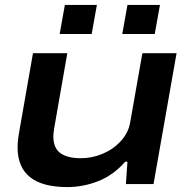

<svg xmlns="http://www.w3.org/2000/svg" viewBox="-20 -741 756 773"><path d="M220.2 -604 241.2 -721.2H370.1L349.1 -604ZM472.2 -604 493.2 -721.2H624L603 -604ZM251 12.2Q50.8 12.2 50.8 -147.9Q50.8 -173.3 57.1 -209L112.8 -526.9H251L198.2 -225.1Q194.8 -203.6 194.8 -191.9Q194.8 -145 223.1 -124.5Q251.5 -104 305.2 -104Q350.1 -104 392.6 -121.6Q435.1 -139.2 465.8 -172.4Q496.6 -205.6 503.9 -247.1L553.2 -526.9H690.9L598.1 0H486.8L493.2 -89.8H483.9Q436.5 -35.6 375.5 -11.7Q314.5 12.2 251 12.2Z"/></svg>

Font: Archivo Expanded SemiBold
Style: Italic
Weight: 600
Width: 7
Italic angle: -10°
Designer: Hector Gatti
Foundry: Omnibus-Type
Version: Version 2.001